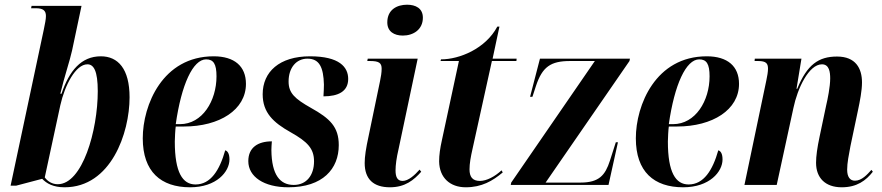

<svg xmlns="http://www.w3.org/2000/svg" viewBox="-20 -785 3745 815"><path d="M254 10C451 10 530 -220 530 -372C530 -493 481 -546 408 -546C325 -546 274 -485 241 -387H236C253 -459 277 -529 286 -571L326 -760H114L112 -750H132C162 -750 175 -741 175 -717C175 -703 171 -685 166 -660L25 3H49L159 -26C178 -6 206 10 254 10ZM225 -3C202 -3 182 -15 170 -32L236 -338C255 -423 301 -512 351 -512C378 -512 395 -484 395 -398C395 -231 330 -3 225 -3Z M787 10C899 10 954 -56 954 -108C954 -133 946 -144 936 -147C912 -62 874 -2 810 -2C755 -2 722 -53 722 -184C722 -198 724 -236 726 -248H761C912 -248 1024 -319 1024 -429C1024 -504 975 -546 887 -546C670 -546 586 -339 586 -198C586 -56 663 10 787 10ZM744 -258H726C750 -426 799 -533 855 -533C886 -533 899 -514 899 -461C899 -357 839 -258 744 -258Z M1204 10C1350 10 1418 -68 1418 -169C1418 -246 1381 -282 1300 -327C1231 -366 1205 -390 1205 -439C1205 -498 1238 -536 1285 -536C1336 -536 1353 -499 1355 -426C1355 -411 1354 -394 1353 -376C1416 -376 1458 -397 1458 -450C1458 -500 1421 -546 1296 -546C1166 -546 1095 -480 1095 -385C1095 -307 1140 -265 1213 -224C1286 -183 1313 -154 1313 -100C1313 -41 1281 0 1227 0C1169 0 1133 -42 1132 -148C1132 -159 1133 -172 1134 -185C1075 -185 1034 -159 1034 -101C1034 -35 1100 10 1204 10Z M1690 -634C1734 -634 1775 -659 1775 -710C1775 -750 1744 -765 1708 -765C1665 -765 1624 -744 1624 -690C1624 -651 1653 -634 1690 -634ZM1635 10C1700 10 1737 -21 1768 -56L1761 -65C1740 -41 1713 -17 1689 -17C1666 -17 1659 -35 1659 -62C1659 -84 1663 -115 1672 -153L1753 -536H1541L1539 -526H1551C1590 -526 1600 -517 1600 -493C1600 -477 1597 -459 1593 -440L1545 -209C1533 -154 1528 -120 1528 -93C1528 -24 1566 10 1635 10Z M1957 10C2025 10 2071 -17 2114 -53L2109 -62C2081 -36 2046 -17 2017 -17C1985 -17 1973 -35 1973 -66C1973 -91 1978 -119 1986 -154L2068 -526H2172L2173 -536H2071L2100 -672H2091C2041 -578 1930 -533 1852 -533L1850 -526H1928L1856 -191C1848 -155 1844 -127 1844 -100C1845 -30 1891 10 1957 10Z M2148 0H2563L2603 -181H2594L2569 -103C2549 -41 2523 -10 2444 -10H2296L2652 -526L2654 -536H2272L2230 -374H2240L2255 -420C2282 -501 2317 -526 2400 -526H2505L2150 -10Z M2880 10C2992 10 3047 -56 3047 -108C3047 -133 3039 -144 3029 -147C3005 -62 2967 -2 2903 -2C2848 -2 2815 -53 2815 -184C2815 -198 2817 -236 2819 -248H2854C3005 -248 3117 -319 3117 -429C3117 -504 3068 -546 2980 -546C2763 -546 2679 -339 2679 -198C2679 -56 2756 10 2880 10ZM2837 -258H2819C2843 -426 2892 -533 2948 -533C2979 -533 2992 -514 2992 -461C2992 -357 2932 -258 2837 -258Z M3553 10C3618 10 3656 -19 3685 -56L3679 -64C3661 -44 3638 -18 3609 -18C3588 -18 3576 -34 3576 -65C3576 -94 3583 -127 3590 -165L3622 -317C3630 -355 3639 -400 3639 -435C3639 -495 3612 -545 3533 -545C3455 -545 3406 -511 3364 -408H3361L3382 -536H3184L3183 -526H3198C3233 -526 3240 -515 3240 -493C3240 -481 3237 -462 3233 -444L3140 0H3277L3348 -327C3365 -409 3413 -512 3469 -512C3500 -512 3504 -479 3504 -452C3504 -417 3493 -363 3487 -338L3459 -205C3449 -158 3444 -122 3444 -94C3444 -30 3483 10 3553 10Z"/></svg>

Font: Noto Serif Display Condensed
Style: Bold Italic
Weight: 700
Width: 3
Italic angle: -12°
Designer: Monotype Design Team
Foundry: Monotype Imaging Inc.
Version: Version 2.009